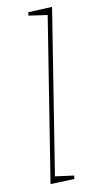

<svg xmlns="http://www.w3.org/2000/svg" viewBox="-88 -804 426 845"><g transform="rotate(-10 125.0 -381.5)"><path d="M67 2 185 -741 191 -732 100 -745 102 -760 209 -765 91 -22 86 -29 176 -17 174 -2Z"/></g></svg>

Font: Bitter Thin
Style: Italic
Weight: 100
Italic angle: -9°
Designer: Sol Matas, and Bitter project Authors
Foundry: Sol Matas
Version: Version 2.002